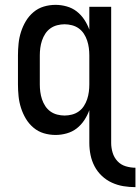

<svg xmlns="http://www.w3.org/2000/svg" viewBox="-20 -548 578 791"><path d="M538 223Q513 223 488.5 219Q464 215 441 204.5Q418 194 399.5 176.5Q381 159 369.5 137Q358 115 353 90.5Q348 66 348 41V-94Q340 -72 327 -52.5Q314 -33 296 -19Q278 -5 255 1.5Q232 8 209 8Q184 8 160.5 1Q137 -6 118 -22Q99 -38 86.5 -59Q74 -80 66.5 -103.5Q59 -127 56.5 -151.5Q54 -176 54 -200V-320Q54 -344 56.5 -368.5Q59 -393 66.5 -416.5Q74 -440 86.5 -461Q99 -482 118 -498Q137 -514 160.5 -521Q184 -528 209 -528Q232 -528 255 -521.5Q278 -515 296 -501Q314 -487 327 -467.5Q340 -448 348 -426V-520H438V41Q438 61 444 81Q450 101 464 116Q478 131 498 137Q518 143 538 143ZM246 -72Q261 -72 276.5 -76Q292 -80 304.5 -89Q317 -98 325.5 -111Q334 -124 339 -139Q344 -154 346 -169.5Q348 -185 348 -200V-320Q348 -335 346 -350.5Q344 -366 339 -381Q334 -396 325.5 -409Q317 -422 304.5 -431Q292 -440 276.5 -444Q261 -448 246 -448Q231 -448 215.5 -444Q200 -440 187.5 -431Q175 -422 166.5 -409Q158 -396 153 -381Q148 -366 146 -350.5Q144 -335 144 -320V-200Q144 -185 146 -169.5Q148 -154 153 -139Q158 -124 166.5 -111Q175 -98 187.5 -89Q200 -80 215.5 -76Q231 -72 246 -72Z"/></svg>

Font: Iosevka Term Curly Medium
Style: Regular
Weight: 500
Designer: Belleve Invis
Foundry: Belleve Invis
Version: Version 32.3.0